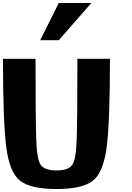

<svg xmlns="http://www.w3.org/2000/svg" viewBox="-20 -1270 884 1290"><path d="M500 -875H718.8Q718.8 -447.3 696.3 -278.3Q673.8 -109.4 602.5 -54.7Q531.2 0 359.4 0Q187.5 0 116.2 -54.7Q44.9 -109.4 22.5 -278.3Q0 -447.3 0 -875H218.8Q218.8 -460.9 223.6 -328.1Q228.5 -195.3 254.9 -160.2Q281.2 -125 359.4 -125Q437.5 -125 463.9 -160.2Q490.2 -195.3 495.1 -328.1Q500 -460.9 500 -875ZM375 -1000H250L375 -1250H593.8Z"/></svg>

Font: CraftyPE
Style: Regular
Weight: 400
Designer: Erek Butcher
Foundry: Haunted Coop
Version: Version 0.018;April 4, 2024;FontCreator 15.0.0.2962 64-bit